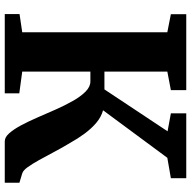

<svg xmlns="http://www.w3.org/2000/svg" viewBox="-18 -764 783 786"><g transform="rotate(90 373.0 -371.5)"><path d="M38 0V-60.5L112.5 -71.5V-665.5L38.5 -680V-743H349.5V-680L273.5 -665.5V-408H346.5L518 -666.5L444.5 -680V-743H710V-680L626.5 -665.5L432 -402.5Q460 -394.5 483.5 -374.5Q507 -354.5 527.5 -326.8Q548 -299 565.5 -267.5Q586 -233.5 603.5 -200.2Q621 -167 636.5 -139.2Q652 -111.5 665.2 -93.2Q678.5 -75 690.5 -71.5L728.5 -60V0H559Q542 0 525.8 -18.5Q509.5 -37 493.2 -67.5Q477 -98 461 -134.8Q445 -171.5 429 -208Q412.5 -245.5 394 -278.2Q375.5 -311 355.5 -330.8Q335.5 -350.5 314 -350.5H273.5V-71.5L362.5 -59.5V0Z"/></g></svg>

Font: Merriweather 28pt ExtraBold
Style: Regular
Weight: 800
Version: Version 2.100